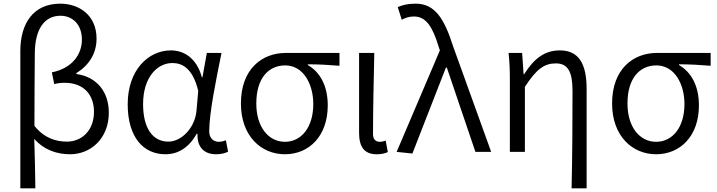

<svg xmlns="http://www.w3.org/2000/svg" viewBox="-20 -829 3912 1048"><path d="M91 199H173C172 107 170 22 167 -71C223 -8 294 13 363 13C473 13 574 -71 574 -214C574 -329 507 -410 397 -425V-430C466 -473 507 -537 507 -618C507 -747 411 -809 309 -809C161 -809 91 -700 91 -551ZM345 -56C287 -56 222 -74 168 -142C168 -276 169 -406 170 -539C171 -672 224 -743 310 -743C372 -743 427 -700 427 -612C427 -539 381 -458 263 -434L276 -370C294 -375 314 -377 333 -377C440 -377 493 -309 493 -219C493 -116 426 -56 345 -56Z M883 13C954 13 1012 -25 1054 -99H1058C1055 -23 1097 13 1159 13C1190 13 1211 6 1225 -1L1213 -63C1202 -59 1188 -55 1175 -55C1145 -55 1122 -75 1122 -112C1122 -213 1160 -396 1189 -540H1109L1085 -407H1082C1053 -514 982 -554 913 -554C789 -554 677 -446 677 -260C677 -82 761 13 883 13ZM899 -56C812 -56 761 -131 761 -261C761 -408 839 -485 921 -485C972 -485 1032 -459 1062 -333L1053 -230C1047 -135 973 -56 899 -56Z M1535 13C1666 13 1769 -85 1769 -254C1769 -359 1728 -435 1660 -474V-478C1720 -478 1771 -475 1833 -470V-540H1539C1412 -540 1295 -454 1295 -264C1295 -86 1406 13 1535 13ZM1535 -55C1446 -55 1379 -135 1379 -264C1379 -404 1447 -472 1537 -472C1634 -472 1690 -373 1690 -261C1690 -134 1625 -55 1535 -55Z M2036 13C2064 13 2082 8 2097 1L2085 -62C2073 -57 2063 -55 2053 -55C2031 -55 2016 -68 2016 -97C2016 -234 2020 -391 2023 -540H1940V-104C1940 -28 1968 13 2036 13Z M2231 9 2414 -460H2419L2575 0H2661L2454 -574C2405 -728 2354 -809 2249 -809C2204 -809 2175 -801 2151 -790L2173 -721C2191 -731 2211 -739 2240 -739C2305 -739 2341 -683 2373 -578L2381 -554L2145 0Z M3100 199H3182V-343C3182 -481 3139 -554 3036 -554C2956 -554 2897 -513 2841 -424H2838L2830 -540H2756C2762 -484 2763 -438 2763 -395V0H2845V-355C2908 -452 2951 -483 3014 -483C3080 -483 3105 -437 3105 -333C3105 -172 3104 22 3100 199Z M3561 13C3692 13 3795 -85 3795 -254C3795 -359 3754 -435 3686 -474V-478C3746 -478 3797 -475 3859 -470V-540H3565C3438 -540 3321 -454 3321 -264C3321 -86 3432 13 3561 13ZM3561 -55C3472 -55 3405 -135 3405 -264C3405 -404 3473 -472 3563 -472C3660 -472 3716 -373 3716 -261C3716 -134 3651 -55 3561 -55Z"/></svg>

Font: Noto Sans KR DemiLight
Style: Regular
Weight: 350
Designer: Ryoko NISHIZUKA 西塚涼子 (kana, bopomofo & ideographs); Paul D. Hunt (Latin, Greek & Cyrillic); Sandoll Communications 산돌커뮤니
Foundry: Adobe
Version: Version 2.004;hotconv 1.0.118;makeotfexe 2.5.65603